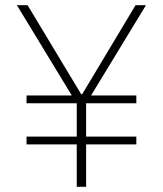

<svg xmlns="http://www.w3.org/2000/svg" viewBox="-20 -718 626 738"><path d="M311 -163V0H275V-163H82V-193H275V-321H82V-351H256L45 -698H86L292 -356H296L501 -698H541L330 -351H504V-321H311V-193H504V-163Z"/></svg>

Font: Plexus Sans ExtraLight
Style: Regular
Weight: 250
Version: Version 2.001;PS 002.001;hotconv 1.0.70;makeotf.lib2.5.58329